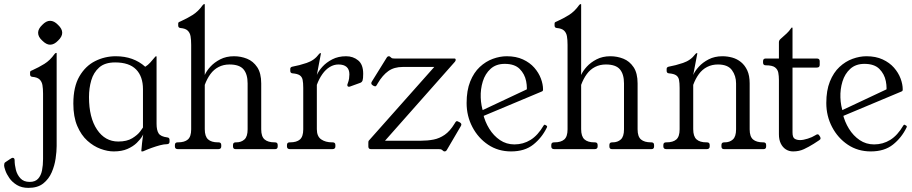

<svg xmlns="http://www.w3.org/2000/svg" viewBox="-117 -724 4429 932"><path d="M158 -15Q158 11 153 45.5Q148 80 134 112.5Q120 145 93 166.5Q66 188 21 188Q-12 188 -35 174Q-58 160 -71.5 140.5Q-85 121 -91 103.5Q-97 86 -97 80Q-97 75 -96 70Q-95 65 -89 62L-68 48Q-59 42 -56 42Q-46 42 -46 54Q-46 76 -40 100Q-34 124 -18 141.5Q-2 159 27 159Q54 159 68 143.5Q82 128 87 103Q92 78 92 48V-269Q92 -294 89 -311Q86 -328 75 -338.5Q64 -349 40 -351Q29 -352 29 -363V-373Q29 -378 33 -380Q37 -382 42 -384Q71 -397 98.5 -414Q126 -431 148 -462Q152 -467 155 -467H156Q158 -467 158 -466ZM126 -623Q146 -623 165 -603Q185 -584 185 -565Q185 -546 165 -527Q146 -507 126 -507Q108 -507 88 -527Q68 -545 68 -565Q68 -584 88 -603Q107 -623 126 -623Z M577 -291Q577 -353 543.5 -387Q510 -421 442 -421Q392 -421 364.5 -396.5Q337 -372 326 -334Q315 -296 315 -253Q315 -153 354 -95Q393 -37 457 -37Q499 -37 525 -53Q551 -69 563.5 -86Q576 -103 577 -105ZM643 -123Q643 -92 653 -76.5Q663 -61 695 -57Q706 -56 706 -45V-36Q706 -24 692 -24Q679 -24 660 -19Q641 -14 620 -6.5Q599 1 579 10Q578 11 573 11H571Q569 11 569 8Q569 2 572.5 -29Q576 -60 581 -90H586Q584 -81 574.5 -64.5Q565 -48 547 -30.5Q529 -13 501.5 -1Q474 11 435 11Q405 11 371 -1.5Q337 -14 307 -41Q277 -68 258 -112.5Q239 -157 239 -221Q239 -303 268.5 -353.5Q298 -404 345 -427.5Q392 -451 445 -451Q531 -451 588 -400Q601 -408 612 -420Q623 -432 630.5 -441.5Q638 -451 640 -451Q643 -451 643 -449Z M944 -33Q957 -33 957 -20V-13Q957 0 942 0H747Q732 0 732 -13V-20Q732 -33 745 -33H747Q779 -33 795 -47Q811 -61 811 -96V-506Q811 -531 808 -548Q805 -565 794 -575.5Q783 -586 759 -588Q748 -589 748 -600V-610Q748 -615 752 -617Q756 -619 761 -621Q790 -634 817.5 -651Q845 -668 867 -699Q871 -704 874 -704H875Q877 -704 877 -703V-360Q885 -379 904 -400Q923 -421 952 -436Q981 -451 1019 -451Q1052 -451 1082 -439Q1112 -427 1131.5 -398Q1151 -369 1151 -319V-96Q1151 -61 1167.5 -47Q1184 -33 1216 -33H1218Q1231 -33 1231 -20V-13Q1231 0 1218 0H1027Q1014 0 1014 -13V-20Q1014 -33 1027 -33H1030Q1054 -33 1069.5 -47Q1085 -61 1085 -96V-319Q1085 -364 1065 -387.5Q1045 -411 997 -411Q968 -411 944.5 -399Q921 -387 904.5 -364.5Q888 -342 877 -312V-97Q877 -62 893 -47.5Q909 -33 941 -33Z M1291 0Q1276 0 1276 -13V-20Q1276 -33 1289 -33H1291Q1323 -33 1339 -47Q1355 -61 1355 -96V-297Q1355 -322 1352 -336.5Q1349 -351 1338 -358.5Q1327 -366 1303 -368Q1292 -369 1292 -380V-390Q1292 -399 1305 -401Q1334 -406 1371.5 -418.5Q1409 -431 1431 -461Q1435 -466 1438 -466H1439Q1441 -466 1441 -465L1421 -360Q1429 -379 1448 -400Q1467 -421 1496 -436Q1525 -451 1563 -451Q1597 -451 1621.5 -431Q1646 -411 1646 -366Q1646 -342 1643 -333.5Q1640 -325 1632 -322L1585 -305Q1583 -304 1581 -303.5Q1579 -303 1577 -303Q1569 -303 1569 -311Q1569 -313 1569.5 -315Q1570 -317 1571 -319Q1576 -332 1577.5 -343Q1579 -354 1579 -363Q1579 -387 1565.5 -399Q1552 -411 1526 -411Q1504 -411 1484 -399Q1464 -387 1448 -364.5Q1432 -342 1421 -312V-97Q1421 -62 1442 -47.5Q1463 -33 1495 -33H1498Q1511 -33 1511 -20V-13Q1511 0 1496 0Z M2115 -130Q2127 -123 2120 -112L2052 4Q2048 11 2041 11Q2038 11 2036.5 10Q2035 9 2029 4Q2025 1 2021.5 0.5Q2018 0 2013 0H1684Q1671 0 1671 -13V-31Q1671 -39 1673 -41L1991 -399H1838Q1796 -399 1768 -379Q1740 -359 1717 -320L1713 -313Q1709 -306 1706 -305Q1703 -304 1695 -308L1692 -310Q1681 -317 1688 -328L1760 -444Q1764 -451 1771 -451Q1773 -451 1775 -450Q1777 -449 1782 -444Q1785 -441 1789.5 -440.5Q1794 -440 1798 -440H2089Q2095 -440 2095 -433Q2095 -429 2091 -424L1752 -41H1928Q1959 -41 1987.5 -46.5Q2016 -52 2041.5 -69.5Q2067 -87 2089 -123L2092 -128Q2098 -138 2103.5 -135.5Q2109 -133 2111 -132Z M2537 -104Q2513 -55 2471.5 -22Q2430 11 2364 11Q2301 11 2252.5 -21.5Q2204 -54 2176 -107.5Q2148 -161 2148 -224Q2148 -285 2165.5 -328.5Q2183 -372 2212 -399Q2241 -426 2275.5 -438.5Q2310 -451 2343 -451Q2388 -451 2421.5 -435.5Q2455 -420 2476.5 -395.5Q2498 -371 2508.5 -343Q2519 -315 2519 -290Q2519 -288 2518.5 -285.5Q2518 -283 2516 -281.5Q2514 -280 2511 -279L2189 -144L2178 -167L2463 -301L2437 -263Q2444 -295 2437 -330Q2430 -365 2405.5 -389.5Q2381 -414 2333 -414Q2291 -414 2264.5 -390Q2238 -366 2226.5 -328.5Q2215 -291 2216.5 -250.5Q2218 -210 2230 -177L2228 -172Q2237 -133 2258 -99Q2279 -65 2310 -44Q2341 -23 2380 -23Q2423 -23 2458.5 -45Q2494 -67 2522 -115Q2525 -120 2529 -118L2536 -114Q2541 -111 2537 -104Z M2771 -33Q2784 -33 2784 -20V-13Q2784 0 2769 0H2574Q2559 0 2559 -13V-20Q2559 -33 2572 -33H2574Q2606 -33 2622 -47Q2638 -61 2638 -96V-506Q2638 -531 2635 -548Q2632 -565 2621 -575.5Q2610 -586 2586 -588Q2575 -589 2575 -600V-610Q2575 -615 2579 -617Q2583 -619 2588 -621Q2617 -634 2644.5 -651Q2672 -668 2694 -699Q2698 -704 2701 -704H2702Q2704 -704 2704 -703V-360Q2712 -379 2731 -400Q2750 -421 2779 -436Q2808 -451 2846 -451Q2879 -451 2909 -439Q2939 -427 2958.5 -398Q2978 -369 2978 -319V-96Q2978 -61 2994.5 -47Q3011 -33 3043 -33H3045Q3058 -33 3058 -20V-13Q3058 0 3045 0H2854Q2841 0 2841 -13V-20Q2841 -33 2854 -33H2857Q2881 -33 2896.5 -47Q2912 -61 2912 -96V-319Q2912 -364 2892 -387.5Q2872 -411 2824 -411Q2795 -411 2771.5 -399Q2748 -387 2731.5 -364.5Q2715 -342 2704 -312V-97Q2704 -62 2720 -47.5Q2736 -33 2768 -33Z M3118 0Q3103 0 3103 -13V-20Q3103 -33 3116 -33H3118Q3150 -33 3166 -47Q3182 -61 3182 -96V-297Q3182 -322 3179 -336.5Q3176 -351 3165 -358.5Q3154 -366 3130 -368Q3119 -369 3119 -380V-390Q3119 -399 3132 -401Q3161 -406 3198.5 -418.5Q3236 -431 3258 -461Q3262 -466 3265 -466H3266Q3268 -466 3268 -465L3248 -360Q3256 -379 3275 -400Q3294 -421 3323 -436Q3352 -451 3390 -451Q3414 -451 3437.5 -444.5Q3461 -438 3480 -422.5Q3499 -407 3510.5 -382Q3522 -357 3522 -319V-96Q3522 -61 3538.5 -47Q3555 -33 3587 -33H3589Q3602 -33 3602 -20V-13Q3602 0 3589 0H3398Q3385 0 3385 -13V-20Q3385 -33 3398 -33H3401Q3425 -33 3440.5 -47Q3456 -61 3456 -96V-319Q3456 -356 3436 -383.5Q3416 -411 3368 -411Q3339 -411 3315.5 -399Q3292 -387 3275.5 -364.5Q3259 -342 3248 -312V-97Q3248 -62 3264 -47.5Q3280 -33 3312 -33H3315Q3328 -33 3328 -20V-13Q3328 0 3313 0Z M3864 -60Q3866 -56 3866 -52Q3866 -47 3859 -43L3833 -26Q3809 -11 3785.5 0Q3762 11 3733 11Q3713 11 3697.5 1Q3682 -9 3673 -27.5Q3664 -46 3664 -72V-336Q3664 -355 3661 -371Q3658 -387 3645 -397Q3632 -407 3600 -407Q3587 -407 3587 -420V-427Q3587 -440 3600 -440H3664V-519Q3664 -528 3672 -535Q3691 -552 3702 -562Q3713 -572 3724 -588Q3724 -590 3727 -590H3729Q3730 -590 3730 -587V-440H3848Q3862 -440 3862 -427V-409Q3862 -396 3848 -396H3730V-81Q3730 -57 3740.5 -50.5Q3751 -44 3767 -44Q3782 -44 3804 -51Q3826 -58 3840 -67Q3843 -69 3846 -70.5Q3849 -72 3851 -72Q3857 -72 3860 -66Z M4283 -104Q4259 -55 4217.5 -22Q4176 11 4110 11Q4047 11 3998.5 -21.5Q3950 -54 3922 -107.5Q3894 -161 3894 -224Q3894 -285 3911.5 -328.5Q3929 -372 3958 -399Q3987 -426 4021.5 -438.5Q4056 -451 4089 -451Q4134 -451 4167.5 -435.5Q4201 -420 4222.5 -395.5Q4244 -371 4254.5 -343Q4265 -315 4265 -290Q4265 -288 4264.5 -285.5Q4264 -283 4262 -281.5Q4260 -280 4257 -279L3935 -144L3924 -167L4209 -301L4183 -263Q4190 -295 4183 -330Q4176 -365 4151.5 -389.5Q4127 -414 4079 -414Q4037 -414 4010.5 -390Q3984 -366 3972.5 -328.5Q3961 -291 3962.5 -250.5Q3964 -210 3976 -177L3974 -172Q3983 -133 4004 -99Q4025 -65 4056 -44Q4087 -23 4126 -23Q4169 -23 4204.5 -45Q4240 -67 4268 -115Q4271 -120 4275 -118L4282 -114Q4287 -111 4283 -104Z"/></svg>

Font: Young Serif Light
Style: Regular
Weight: 300
Designer: Bastien Sozeau
Foundry: NBR — Bastien Sozeau
Version: Version 5.001